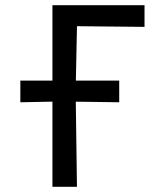

<svg xmlns="http://www.w3.org/2000/svg" viewBox="-20 -716 625 736"><path d="M181 0V-696H534V-613L232 -616L276 -660L270 -367L275 0ZM58 -407H437V-324L213 -327L58 -324Z"/></svg>

Font: Ruda Medium
Style: Regular
Weight: 500
Version: Version 2.001